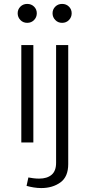

<svg xmlns="http://www.w3.org/2000/svg" viewBox="-20 -728 471 981"><path d="M70.3 -660.2Q70.3 -680.2 84.2 -694.1Q98.1 -708 119.1 -708Q140.1 -708 154.1 -694.1Q168 -680.2 168 -660.2Q168 -640.1 154.1 -625.7Q140.1 -611.3 119.1 -611.3Q98.1 -611.3 84.2 -625.7Q70.3 -640.1 70.3 -660.2ZM88.9 -497.6H150.4V0H88.9ZM248.5 -660.2Q248.5 -680.2 262.5 -694.1Q276.4 -708 297.4 -708Q318.4 -708 332.3 -694.1Q346.2 -680.2 346.2 -660.2Q346.2 -640.1 332.3 -625.7Q318.4 -611.3 297.4 -611.3Q276.4 -611.3 262.5 -625.7Q248.5 -640.1 248.5 -660.2ZM115.7 221.7 125 178.7Q134.8 180.7 149.7 182.6Q164.6 184.6 179.7 184.6Q220.7 184.6 243.7 165Q266.6 145.5 266.6 104V-497.6H328.6V110.4Q328.6 175.3 288.6 204.1Q248.5 232.9 190.9 232.9Q171.4 232.9 152.1 229.7Q132.8 226.6 115.7 221.7Z"/></svg>

Font: Estedad-FD Light
Style: Regular
Weight: 300
Designer: Amin Abedi
Version: Version 7.3